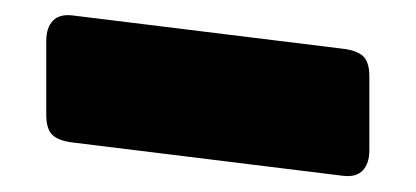

<svg xmlns="http://www.w3.org/2000/svg" viewBox="-20 -981 540 249"><path d="M425 -753 76 -796Q57 -798 48.5 -805.5Q40 -813 40 -832V-928Q40 -945 48.5 -954Q57 -963 74 -961L423 -918Q442 -916 450.5 -908.5Q459 -901 459 -882V-786Q459 -769 450.5 -760Q442 -751 425 -753Z"/></svg>

Font: Bungee
Style: Regular
Weight: 400
Designer: David Jonathan Ross
Foundry: David Jonathan Ross
Version: Version 1.000;PS 1.0;hotconv 1.0.72;makeotf.lib2.5.5900